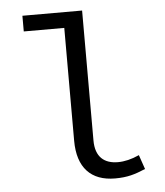

<svg xmlns="http://www.w3.org/2000/svg" viewBox="-52 -758 704 817"><g transform="rotate(-5 300.0 -350.0)"><path d="M407 12C460 12 492 2 537 -17L516 -78C483 -63 453 -56 425 -56C367 -56 329 -86 329 -157V-712H74V-645H247V-163C247 -48 304 12 407 12Z"/></g></svg>

Font: Hasklig
Style: Regular
Weight: 400
Monospace: yes
Designer: Paul D. Hunt, Teo Tuominen
Foundry: Adobe Systems Incorporated
Version: Version 2.030;PS 1.0;hotconv 16.6.51;makeotf.lib2.5.65220